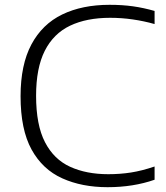

<svg xmlns="http://www.w3.org/2000/svg" viewBox="-20 -769 690 798"><path d="M427 9Q320.5 9 238.8 -27.8Q157 -64.5 111.2 -147.5Q65.5 -230.5 65.5 -369Q65.5 -500 110.5 -584.2Q155.5 -668.5 238.5 -708.8Q321.5 -749 435.5 -749Q488 -749 532.5 -742.8Q577 -736.5 622.5 -723.5V-669Q578.5 -681.5 532 -688.2Q485.5 -695 437.5 -695Q340 -695 271.2 -662.2Q202.5 -629.5 166.2 -558Q130 -486.5 130 -371Q130 -249.5 167 -178Q204 -106.5 271.5 -75.8Q339 -45 430 -45Q479 -45 524.2 -52Q569.5 -59 622.5 -77V-22Q534 9 427 9Z"/></svg>

Font: Encode Sans Expanded Light
Style: Regular
Weight: 300
Width: 7
Designer: Multiple Designers
Foundry: Impallari Type
Version: Version 3.000; ttfautohint (v1.8.3) -l 8 -r 50 -G 200 -x 14 